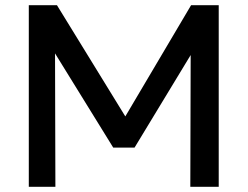

<svg xmlns="http://www.w3.org/2000/svg" viewBox="-20 -720 954 740"><path d="M91 0V-700H199.5L485 -235.5L441.5 -235L716.5 -700H823V0H713.5L715 -551L736.5 -543.5L498.5 -151H416.5L174 -543.5L192 -551L193.5 0Z"/></svg>

Font: Geologica Thin Cursive
Style: Regular
Weight: 400
Version: Version 1.010;gftools[0.9.28]